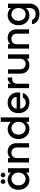

<svg xmlns="http://www.w3.org/2000/svg" viewBox="1964 -2744 1052 5020"><g transform="rotate(-90 2490.0 -234.0)"><path d="M37.1 -277.8Q37.1 -340.3 57.4 -393.6Q77.6 -446.8 112.5 -482.9Q147.5 -519 195.1 -539.6Q242.7 -560.1 296.9 -560.1Q361.3 -560.1 410.2 -534.7Q459 -509.3 487.8 -471.2V-550.8H603V0H487.8V-82Q458.5 -43 408.9 -17.1Q359.4 8.8 294.9 8.8Q223.6 8.8 165 -27.1Q106.4 -63 71.8 -128.9Q37.1 -194.8 37.1 -277.8ZM487.8 -275.9Q487.8 -318.8 473.9 -354.5Q460 -390.1 436.5 -413.1Q413.1 -436 383.3 -448.5Q353.5 -460.9 320.8 -460.9Q252.9 -460.9 203.4 -411.9Q153.8 -362.8 153.8 -277.8Q153.8 -192.4 203.6 -141.1Q253.4 -89.8 320.8 -89.8Q353.5 -89.8 383.3 -102.3Q413.1 -114.7 436.5 -137.9Q460 -161.1 473.9 -196.8Q487.8 -232.4 487.8 -275.9ZM252.9 -620.1Q227.5 -620.1 210.2 -637.2Q192.9 -654.3 192.9 -680.2Q192.9 -705.1 210.2 -722.7Q227.5 -740.2 252.9 -740.2Q277.8 -740.2 295.4 -722.7Q313 -705.1 313 -680.2Q313 -654.8 295.4 -637.5Q277.8 -620.1 252.9 -620.1ZM424.8 -620.1Q399.4 -620.1 382.3 -637.2Q365.2 -654.3 365.2 -680.2Q365.2 -705.1 382.3 -722.7Q399.4 -740.2 424.8 -740.2Q449.7 -740.2 467.3 -722.7Q484.9 -705.1 484.9 -680.2Q484.9 -654.8 467.3 -637.5Q449.7 -620.1 424.8 -620.1Z M1143.6 0V-308.1Q1143.6 -382.3 1106.7 -421.6Q1069.8 -460.9 1005.9 -460.9Q941.4 -460.9 904.1 -421.6Q866.7 -382.3 866.7 -308.1V0H752.9V-550.8H866.7V-487.8Q894.5 -521.5 938 -540.8Q981.4 -560.1 1030.8 -560.1Q1130.9 -560.1 1193.8 -498.5Q1256.8 -437 1256.8 -325.2V0Z M1363.8 -277.8Q1363.8 -340.3 1384 -393.6Q1404.3 -446.8 1439.2 -482.9Q1474.1 -519 1522.2 -539.6Q1570.3 -560.1 1624.5 -560.1Q1678.2 -560.1 1730.7 -536.4Q1783.2 -512.7 1814.5 -474.1V-740.2H1929.7V0H1814.5V-83Q1786.1 -42.5 1736.6 -16.8Q1687 8.8 1623.5 8.8Q1513.2 8.8 1438.5 -71.8Q1363.8 -152.3 1363.8 -277.8ZM1814.5 -275.9Q1814.5 -318.8 1800.5 -354.5Q1786.6 -390.1 1763.2 -413.1Q1739.7 -436 1710 -448.5Q1680.2 -460.9 1647.5 -460.9Q1579.6 -460.9 1530 -411.9Q1480.5 -362.8 1480.5 -277.8Q1480.5 -192.4 1530.3 -141.1Q1580.1 -89.8 1647.5 -89.8Q1680.2 -89.8 1710 -102.3Q1739.7 -114.7 1763.2 -137.9Q1786.6 -161.1 1800.5 -196.8Q1814.5 -232.4 1814.5 -275.9Z M2311.5 -463.9Q2252.4 -463.9 2210.7 -426.5Q2168.9 -389.2 2160.2 -325.2H2465.3Q2463.9 -387.7 2420.2 -425.8Q2376.5 -463.9 2311.5 -463.9ZM2569.3 -164.1Q2544.9 -87.9 2479 -39.6Q2413.1 8.8 2316.4 8.8Q2196.3 8.8 2118.9 -69.6Q2041.5 -147.9 2041.5 -275.9Q2041.5 -404.8 2117.4 -482.4Q2193.4 -560.1 2316.4 -560.1Q2435.1 -560.1 2509.8 -485.1Q2584.5 -410.2 2584.5 -289.1Q2584.5 -258.3 2580.6 -232.9H2159.2Q2165 -166 2208.7 -126.5Q2252.4 -86.9 2316.4 -86.9Q2408.7 -86.9 2446.3 -164.1Z M2810.1 -290V0H2696.3V-550.8H2810.1V-471.2Q2861.8 -560.1 2975.1 -560.1V-441.9H2946.3Q2878.9 -441.9 2844.5 -407.7Q2810.1 -373.5 2810.1 -290Z M3579.1 -550.8V0H3464.8V-65.9Q3438 -31.2 3394.5 -11.7Q3351.1 7.8 3301.8 7.8Q3252.9 7.8 3211.7 -7.6Q3170.4 -22.9 3139.9 -51.8Q3109.4 -80.6 3092 -125.7Q3074.7 -170.9 3074.7 -227.1V-550.8H3188V-244.1Q3188 -169.9 3225.1 -130.4Q3262.2 -90.8 3325.7 -90.8Q3390.1 -90.8 3427.5 -130.4Q3464.8 -169.9 3464.8 -244.1V-550.8Z M4119.6 0V-308.1Q4119.6 -382.3 4082.8 -421.6Q4045.9 -460.9 3981.9 -460.9Q3917.5 -460.9 3880.1 -421.6Q3842.8 -382.3 3842.8 -308.1V0H3729V-550.8H3842.8V-487.8Q3870.6 -521.5 3914.1 -540.8Q3957.5 -560.1 4006.8 -560.1Q4106.9 -560.1 4169.9 -498.5Q4232.9 -437 4232.9 -325.2V0Z M4339.8 -277.8Q4339.8 -340.3 4360.1 -393.6Q4380.4 -446.8 4415.3 -482.9Q4450.2 -519 4497.8 -539.6Q4545.4 -560.1 4599.6 -560.1Q4663.1 -560.1 4712.9 -534.9Q4762.7 -509.8 4790.5 -471.2V-550.8H4905.8V8.8Q4905.8 124.5 4834 198.2Q4762.2 272 4636.7 272Q4524.9 272 4450.9 219.7Q4377 167.5 4366.7 77.1H4479.5Q4492.2 120.1 4534.9 146.5Q4577.6 172.9 4636.7 172.9Q4705.6 172.9 4748 130.6Q4790.5 88.4 4790.5 8.8V-83Q4761.2 -43.9 4711.9 -17.6Q4662.6 8.8 4599.6 8.8Q4489.3 8.8 4414.6 -71.8Q4339.8 -152.3 4339.8 -277.8ZM4790.5 -275.9Q4790.5 -318.8 4776.6 -354.5Q4762.7 -390.1 4739.3 -413.1Q4715.8 -436 4686 -448.5Q4656.2 -460.9 4623.5 -460.9Q4555.7 -460.9 4506.1 -411.9Q4456.5 -362.8 4456.5 -277.8Q4456.5 -192.4 4506.3 -141.1Q4556.2 -89.8 4623.5 -89.8Q4656.2 -89.8 4686 -102.3Q4715.8 -114.7 4739.3 -137.9Q4762.7 -161.1 4776.6 -196.8Q4790.5 -232.4 4790.5 -275.9Z"/></g></svg>

Font: SVN-Poppins Medium
Style: Regular
Weight: 500
Designer: Ninad Kale (Devanagari), Jonny Pinhorn (Latin)
Foundry: Indian Type Foundry
Version: Version 3.002 2017